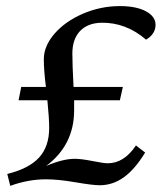

<svg xmlns="http://www.w3.org/2000/svg" viewBox="-20 -602 531 631"><path d="M13.7 8.8 3.9 -30.3Q75.2 -47.9 108.4 -84.2Q141.6 -120.6 141.6 -181.6Q141.6 -213.9 135.7 -272.5H41L49.8 -316.4H130.9Q124 -371.1 124 -407.2Q124 -450.7 159.4 -491.5Q194.8 -532.2 252.9 -557.1Q311 -582 374 -582Q427.7 -582 459.5 -564.9Q491.2 -547.9 491.2 -520.5Q491.2 -490.2 460 -471.7Q393.6 -528.8 312.5 -527.3Q267.1 -525.9 242.4 -499.3Q217.8 -472.7 217.8 -425.8Q217.8 -390.6 221.7 -316.4H383.8L374 -272.5H223.6V-239.3Q223.6 -125.5 131.8 -56.6Q186.5 -80.1 225.6 -80.1Q247.1 -80.1 283.9 -72.8Q320.8 -65.4 334 -65.4Q387.7 -65.4 426.8 -124L457 -100.6Q422.9 -44.9 386.5 -19Q350.1 6.8 307.6 6.8Q284.7 6.8 228.3 -2.9Q171.9 -12.7 130.9 -12.7Q72.8 -12.7 13.7 8.8Z"/></svg>

Font: Crimson Pro
Style: Italic
Weight: 400
Italic angle: -12°
Designer: Jacques Le Bailly
Foundry: Baron von Fonthausen
Version: Version 1.003